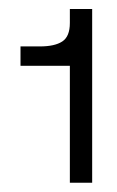

<svg xmlns="http://www.w3.org/2000/svg" viewBox="-20 -770 260 426"><path d="M135 -750V-719Q135 -689 118.2 -678Q101.5 -667 68.5 -667H25.5V-624H135V-364.5H184.5V-750Z"/></svg>

Font: Overused Grotesk Light
Style: Regular
Weight: 300
Designer: RandomMaerks
Version: Version 0.005